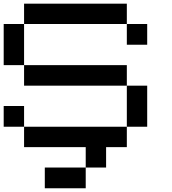

<svg xmlns="http://www.w3.org/2000/svg" viewBox="-20 -797 929 1040"><path d="M222.7 222.7Q222.7 194.3 222.7 110.4Q277.3 110.4 444.3 110.4Q444.3 138.7 444.3 222.7Q388.7 222.7 222.7 222.7ZM444.3 110.4Q444.3 83 444.3 0Q361.3 0 110.4 0Q110.4 -27.3 110.4 -110.4Q250 -110.4 667 -110.4Q667 -83 667 0Q638.7 0 554.7 0Q554.7 27.3 554.7 110.4Q527.3 110.4 444.3 110.4ZM0 -110.4Q0 -138.7 0 -222.7Q27.3 -222.7 110.4 -222.7Q110.4 -194.3 110.4 -110.4Q83 -110.4 0 -110.4ZM667 -110.4Q667 -166 667 -333Q694.3 -333 777.3 -333Q777.3 -277.3 777.3 -110.4Q750 -110.4 667 -110.4ZM110.4 -333Q110.4 -360.4 110.4 -444.3Q250 -444.3 667 -444.3Q667 -417 667 -333Q527.3 -333 110.4 -333ZM0 -444.3Q0 -500 0 -667Q27.3 -667 110.4 -667Q110.4 -611.3 110.4 -444.3Q83 -444.3 0 -444.3ZM667 -554.7Q667 -583 667 -667Q694.3 -667 777.3 -667Q777.3 -638.7 777.3 -554.7Q750 -554.7 667 -554.7ZM110.4 -667Q110.4 -694.3 110.4 -777.3Q250 -777.3 667 -777.3Q667 -750 667 -667Q555.7 -667 221.7 -667Q194.3 -667 110.4 -667Z"/></svg>

Font: Ingsat TST_CRD
Style: Regular
Weight: 300
Designer: Tofik Waleny
Version: 1.0